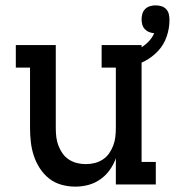

<svg xmlns="http://www.w3.org/2000/svg" viewBox="-20 -688 652 716"><path d="M261 8Q235 8 209.5 1Q184 -6 163.5 -22Q143 -38 128.5 -60.5Q114 -83 106 -107.5Q98 -132 95 -158Q92 -184 92 -210V-436H39V-520H188V-210Q188 -193 190 -176.5Q192 -160 198 -144.5Q204 -129 213.5 -115.5Q223 -102 237 -93Q251 -84 267 -80Q283 -76 300 -76Q317 -76 333 -80Q349 -84 363 -93Q377 -102 386.5 -115.5Q396 -129 402 -144.5Q408 -160 410 -176.5Q412 -193 412 -210V-436H359V-520H508V-84H561V0H412V-98Q404 -75 389.5 -54.5Q375 -34 354.5 -19.5Q334 -5 310 1.5Q286 8 261 8ZM460 -436 444 -486Q461 -491 477.5 -497Q494 -503 509 -512.5Q524 -522 536 -535Q548 -548 555 -564Q545 -565 536 -568.5Q527 -572 520 -579.5Q513 -587 510.5 -596.5Q508 -606 508 -616Q508 -627 511 -637Q514 -647 521.5 -654.5Q529 -662 539.5 -665Q550 -668 560 -668Q571 -668 581.5 -665Q592 -662 599.5 -654Q607 -646 609.5 -635.5Q612 -625 612 -614Q612 -582 601.5 -551.5Q591 -521 569.5 -498Q548 -475 519.5 -460Q491 -445 460 -436Z"/></svg>

Font: Iosevka HT Medium Extended
Style: Regular
Weight: 500
Width: 7
Monospace: yes
Designer: Belleve Invis
Foundry: Belleve Invis
Version: Version 32.3.0; ttfautohint (v1.8.4)